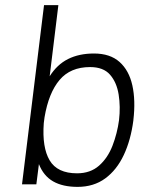

<svg xmlns="http://www.w3.org/2000/svg" viewBox="-20 -720 580 750"><path d="M122 0H66L152 -700H208L174 -422Q203 -468 246 -489.5Q289 -511 347 -511Q410 -511 447 -478Q484 -445 497 -386.5Q510 -328 501 -251V-250Q491 -173 463.5 -114.5Q436 -56 391 -23Q346 10 283 10Q225 10 187.5 -11.5Q150 -33 132 -79ZM332 -458Q255 -458 212.5 -407.5Q170 -357 154 -262L151 -239Q144 -144 174 -93.5Q204 -43 281 -43Q333 -43 367 -73Q401 -103 419.5 -151Q438 -199 445 -251Q451 -303 443.5 -350.5Q436 -398 410 -428Q384 -458 332 -458Z"/></svg>

Font: Haskoy Light
Style: Italic
Weight: 300
Designer: Ertekin Erdin
Foundry: Ertekin Erdin
Version: Version 2.000; ttfautohint (v1.8.4.7-5d5b)